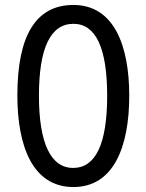

<svg xmlns="http://www.w3.org/2000/svg" viewBox="-20 -744 590 774"><path d="M501 -358C501 -563 438 -724 276 -724C126 -724 50 -603 50 -359C50 -156 111 10 276 10C438 10 501 -152 501 -358ZM137 -358C137 -549 183 -648 276 -648C366 -648 412 -551 412 -358C412 -163 365 -67 275 -67C185 -67 137 -166 137 -358Z"/></svg>

Font: Noto Sans Gurmukhi UI ExtraCondensed
Style: Regular
Weight: 400
Width: 2
Designer: Jelle Bosma - Monotype Design Team
Foundry: Monotype Imaging Inc.
Version: Version 2.004